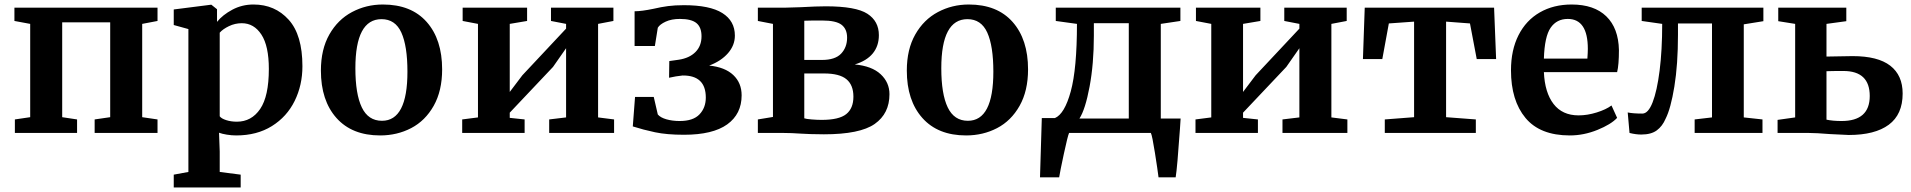

<svg xmlns="http://www.w3.org/2000/svg" viewBox="-20 -590 8479 852"><path d="M679 -556V-497L611 -484V-70L679 -60V0H400V-60L469 -70V-491H256V-70L322 -60V0H46V-60L114 -70V-484L44 -497V-556Z M1028 11Q1008 11 986.5 7.5Q965 4 952 -1L955 82V173L1048 185V242H751V185L816 173V-461L751 -479V-548L916 -569H918L943 -549V-493Q968 -524 1011 -547Q1054 -570 1105 -570Q1200 -570 1261 -502.5Q1322 -435 1322 -296Q1322 -212 1287.5 -142Q1253 -72 1186.5 -30.5Q1120 11 1028 11ZM955 -445V-74Q962 -64 983.5 -57Q1005 -50 1031 -50Q1096 -50 1134.5 -106.5Q1173 -163 1173 -284Q1173 -386 1140 -436.5Q1107 -487 1053 -487Q1023 -487 996 -474Q969 -461 955 -445Z M1679 -570Q1805 -570 1873.5 -492.5Q1942 -415 1942 -282Q1942 -187 1904.5 -120.5Q1867 -54 1804.5 -21.5Q1742 11 1667 11Q1542 11 1473 -66.5Q1404 -144 1404 -277Q1404 -371 1441.5 -437Q1479 -503 1542 -536.5Q1605 -570 1679 -570ZM1788 -272Q1788 -386 1761 -445.5Q1734 -505 1673 -505Q1557 -505 1557 -287Q1557 -173 1585.5 -113.5Q1614 -54 1675 -54Q1788 -54 1788 -272Z M2319 -556V-497L2242 -484V-182L2298 -256L2492 -463V-484L2425 -497V-556H2702V-497L2634 -484V-69L2705 -60V0H2417V-60L2492 -69V-376L2434 -293L2242 -90V-67L2308 -60V0H2031V-60L2101 -69V-484L2033 -497V-556Z M2880 -551Q2914 -559 2944.5 -563Q2975 -567 3015 -567Q3130 -567 3185.5 -532Q3241 -497 3241 -432Q3241 -389 3210.5 -354Q3180 -319 3127 -299Q3197 -292 3234 -257Q3271 -222 3271 -167Q3271 -84 3207 -38Q3143 8 3015 8Q2939 8 2887 -3Q2835 -14 2788 -29L2798 -160H2881L2899 -82Q2911 -68 2937.5 -60.5Q2964 -53 2996 -53Q3056 -53 3084 -82.5Q3112 -112 3112 -157Q3112 -256 3009 -255Q2997 -254 2979 -251Q2961 -248 2949 -245L2950 -319L2992 -325Q3039 -332 3066 -359Q3093 -386 3093 -429Q3093 -469 3070.5 -487.5Q3048 -506 2997 -506Q2960 -506 2934 -494Q2908 -482 2899 -467L2886 -386H2796V-540Q2827 -540 2880 -551Z M3532 -558Q3604 -562 3644 -562Q3778 -562 3829 -529Q3880 -496 3880 -434Q3880 -386 3853 -353Q3826 -320 3773 -304Q3849 -297 3888 -260.5Q3927 -224 3927 -172Q3927 -86 3861.5 -40Q3796 6 3636 6Q3603 6 3577 5Q3551 4 3534 3Q3491 0 3458 0H3343V-60L3410 -71V-484L3343 -497V-556H3465ZM3739 -423Q3739 -461 3714.5 -480Q3690 -499 3628 -499Q3573 -499 3549 -498V-324H3627Q3686 -324 3712.5 -352Q3739 -380 3739 -423ZM3626 -58Q3703 -58 3735 -83.5Q3767 -109 3767 -161Q3767 -213 3736 -238.5Q3705 -264 3637 -264H3549V-65Q3557 -62 3581.5 -60Q3606 -58 3626 -58Z M4279 -570Q4405 -570 4473.5 -492.5Q4542 -415 4542 -282Q4542 -187 4504.5 -120.5Q4467 -54 4404.5 -21.5Q4342 11 4267 11Q4142 11 4073 -66.5Q4004 -144 4004 -277Q4004 -371 4041.5 -437Q4079 -503 4142 -536.5Q4205 -570 4279 -570ZM4388 -272Q4388 -386 4361 -445.5Q4334 -505 4273 -505Q4157 -505 4157 -287Q4157 -173 4185.5 -113.5Q4214 -54 4275 -54Q4388 -54 4388 -272Z M5216 -18Q5204 155 5197 197H5121Q5117 164 5105 88Q5093 12 5087 0H4724Q4718 13 4701 92Q4684 171 4680 197H4595L4603 -66H4661Q4704 -84 4731.5 -184.5Q4759 -285 4759 -484L4665 -497V-556H5218V-497L5131 -484V-64H5219ZM4770 -64H4989V-487H4834V-432Q4834 -307 4815 -205.5Q4796 -104 4770 -64Z M5573 -556V-497L5496 -484V-182L5552 -256L5746 -463V-484L5679 -497V-556H5956V-497L5888 -484V-69L5959 -60V0H5671V-60L5746 -69V-376L5688 -293L5496 -90V-67L5562 -60V0H5285V-60L5355 -69V-484L5287 -497V-556Z M6610 -556 6619 -328H6533L6503 -486L6397 -494V-70L6529 -60V0H6125V-60L6255 -70V-494L6143 -486L6114 -328H6028L6036 -556Z M6685 -278Q6685 -368 6718.5 -434Q6752 -500 6813 -535Q6874 -570 6954 -570Q7054 -570 7108 -517.5Q7162 -465 7164 -368Q7164 -302 7156 -270H6831Q6835 -179 6874 -128.5Q6913 -78 6985 -78Q7024 -78 7065.5 -91Q7107 -104 7131 -122L7156 -67Q7129 -38 7068.5 -13.5Q7008 11 6946 11Q6814 11 6749.5 -66.5Q6685 -144 6685 -278ZM7024 -330Q7026 -358 7026 -373Q7026 -506 6937 -506Q6888 -506 6861 -467Q6834 -428 6831 -330Z M7371 -63Q7357 -30 7332 -11.5Q7307 7 7263 7Q7239 7 7211 0L7203 -91Q7226 -86 7268 -86Q7294 -86 7313.5 -136Q7333 -186 7344.5 -276.5Q7356 -367 7356 -484L7265 -497V-556H7805V-496L7718 -482V-69L7801 -60V0H7500V-60L7577 -69V-486H7426V-436Q7426 -304 7410 -206Q7394 -108 7371 -63Z M8141 -340 8201 -341Q8313 -341 8368 -298.5Q8423 -256 8423 -175Q8423 -82 8361.5 -36.5Q8300 9 8184 9Q8171 9 8101 5Q8039 0 8007 0H7868V-58L7946 -69V-484L7871 -496V-556H8173V-496L8085 -484V-339Q8120 -339 8141 -340ZM8152 -53Q8277 -53 8277 -164Q8277 -275 8160 -275Q8107 -275 8085 -274V-59Q8113 -53 8152 -53Z"/></svg>

Font: Koeln Type Serif
Style: Bold
Weight: 700
Designer: Eben Sorkin
Foundry: Eben Sorkin
Version: Version 2.002